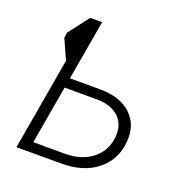

<svg xmlns="http://www.w3.org/2000/svg" viewBox="-129 -820 872 930"><g transform="rotate(20 307.5 -355.5)"><path d="M240.2 -710.9 186.5 -402.3 344.2 -401.9Q446.8 -401.4 502.9 -348.1Q559.1 -294.9 550.8 -205.6Q542 -111.3 471.9 -55.7Q401.9 0 289.6 0H57.1L139.6 -475.6L93.8 -577.1L97.7 -605L178.7 -710.9ZM177.7 -351.1 125.5 -50.8 292 -50.3Q375 -51.3 429 -93.8Q482.9 -136.2 490.7 -207Q498 -272.5 459.7 -310.5Q421.4 -348.6 351.1 -350.6Z"/></g></svg>

Font: Roboto Light
Style: Italic
Weight: 300
Italic angle: -12°
Designer: Google
Version: Version 2.134; 2016; ttfautohint (v1.6)